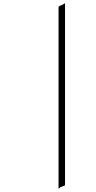

<svg xmlns="http://www.w3.org/2000/svg" viewBox="-20 -1004 564 1128"><path d="M324 100V-962Q324 -967 337 -972Q350 -977 353 -979.5Q356 -982 357 -983Q358 -984 360 -984Q362 -984 362 -980V82Q362 87 353 89Q333 95 330.5 99.5Q328 104 326 104Q324 104 324 100Z"/></svg>

Font: Miama
Style: Regular
Weight: 400
Italic angle: 16.5°
Designer: Linus Romer
Foundry: Linus Romer
Version: 0.32